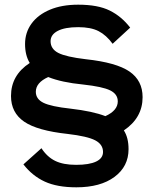

<svg xmlns="http://www.w3.org/2000/svg" viewBox="-20 -690 654 820"><path d="M509 -133Q529 -102 529 -53Q529 21 469 65.5Q409 110 306 110Q224 110 171 85.5Q118 61 80 12L157 -57Q181 -20 215.5 -3Q250 14 305 14Q361 14 390.5 0Q420 -14 420 -41Q420 -73 387 -90.5Q354 -108 269 -118Q139 -132 83 -170.5Q27 -209 27 -280Q27 -369 107 -421Q87 -454 87 -502Q87 -551 114.5 -589Q142 -627 193 -648.5Q244 -670 314 -670Q398 -670 448.5 -645Q499 -620 536 -572L461 -503Q434 -540 401 -557Q368 -574 314 -574Q257 -574 226.5 -558Q196 -542 196 -514Q196 -481 229 -464Q262 -447 347 -437Q477 -423 533 -384.5Q589 -346 589 -275Q589 -187 509 -133ZM281 -226Q376 -215 430 -194Q483 -218 483 -257Q483 -288 450.5 -304Q418 -320 335 -329Q243 -338 186 -361Q133 -337 133 -298Q133 -267 165.5 -251Q198 -235 281 -226Z"/></svg>

Font: Work Sans SemiBold
Style: Regular
Weight: 600
Designer: Wei Huang
Foundry: Wei Huang
Version: Version 1.500